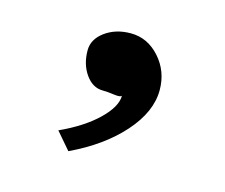

<svg xmlns="http://www.w3.org/2000/svg" viewBox="-58 -224 541 461"><g transform="rotate(15 213.0 6.0)"><path d="M144.1 162.1 108 120Q165.7 93.6 199.9 60.6Q234.1 27.6 234.1 0Q231.7 4.8 214.9 2.4Q198.1 0 186.1 0Q160.9 0 143.5 -24.6Q126.1 -49.2 126.1 -84Q126.1 -111.6 152.5 -130.9Q178.9 -150.1 216.1 -150.1Q258.1 -150.1 288.1 -116.4Q318.1 -82.8 318.1 -36Q318.1 18 270.7 71.4Q223.3 124.8 144.1 162.1Z"/></g></svg>

Font: Lohit Gujarati
Style: Regular
Weight: 400
Version: 2.92.4